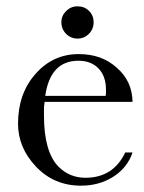

<svg xmlns="http://www.w3.org/2000/svg" viewBox="-20 -587 454 607"><path d="M225 -465Q204 -465 189 -480Q174 -495 174 -517Q174 -537 189 -552Q204 -567 225 -567Q247 -567 261.5 -552.5Q276 -538 276 -517Q276 -495 261 -480Q246 -465 225 -465ZM121 -265 120 -256Q119 -251 119 -243Q119 -235 119 -222Q119 -107 165 -60Q200 -25 250 -25Q338 -25 376 -105H399Q383 -57 338.5 -28.5Q294 0 236 0Q151 0 94 -60Q37 -120 37 -196Q37 -291 92 -353Q147 -416 229 -416Q302 -416 349 -373Q398 -331 399 -265ZM314 -284Q315 -289 315 -294Q315 -299 315 -304Q315 -346 291.5 -370.5Q268 -395 228 -395Q139 -395 123 -284Z"/></svg>

Font: New Athena Unicode
Style: Regular
Weight: 400
Designer: J. Rusten 1997; rev. by R. Hancock 2001, 2002, rev. by D. Mastronarde 2002-2021
Foundry: GreekKeys New Athena Unicode
Version: Version 5.008